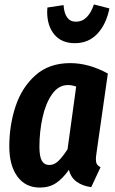

<svg xmlns="http://www.w3.org/2000/svg" viewBox="-20 -831 521 867"><path d="M467 -499 416 -142Q413 -124 413 -111Q413 -98 417.5 -90Q422 -82 434 -76L392 14Q353 9 326.5 -10Q300 -29 291 -64Q263 -24 232.5 -4Q202 16 160 16Q95 16 58.5 -34Q22 -84 22 -170Q22 -266 50.5 -351.5Q79 -437 140.5 -491.5Q202 -546 297 -546Q381 -546 467 -499ZM158 -168Q158 -124 169 -105Q180 -86 203 -86Q225 -86 244 -104.5Q263 -123 285 -157L324 -440Q305 -447 287 -447Q244 -447 215 -405.5Q186 -364 172 -300Q158 -236 158 -168ZM193 -778Q193 -790 194 -797L267 -808Q272 -733 323 -733Q351 -733 371.5 -753.5Q392 -774 404 -811L474 -793Q460 -722 420 -679Q380 -636 318 -636Q258 -636 225.5 -675Q193 -714 193 -778Z"/></svg>

Font: Fira Sans Compressed SemiBold
Style: Italic
Weight: 600
Width: 1
Italic angle: -8°
Designer: bBox Type GmbH & Carrois Corporate GbR & Edenspiekermann AG
Foundry: bBox Type GmbH & Carrois Corporate GbR & Edenspiekermann AG
Version: Version 4.301